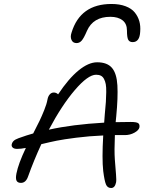

<svg xmlns="http://www.w3.org/2000/svg" viewBox="-20 -941 753 971"><path d="M543.9 -920.9Q585 -920.9 615.2 -909.4Q645.5 -897.9 661.6 -877.9Q677.7 -857.9 684.6 -833.7Q691.4 -809.6 689 -780.8Q686.5 -728 650.9 -728Q634.8 -728 628.4 -740Q622.1 -752 622.1 -786.1Q622.1 -821.3 599.4 -838.6Q576.7 -856 538.1 -856Q451.2 -856 419.9 -785.2Q404.3 -748.5 393.3 -735.8Q382.3 -723.1 367.2 -723.1Q348.6 -723.1 341.6 -739Q334.5 -754.9 341.8 -775.9Q385.7 -920.9 543.9 -920.9ZM66.9 -188Q51.8 -188 44.7 -194.3Q37.6 -200.7 39.1 -210Q41.5 -221.2 49.1 -228.5Q56.6 -235.8 74.2 -242.2Q117.2 -257.8 147.9 -266.1Q169.4 -308.1 180.2 -330.3Q190.9 -352.5 203.6 -384Q216.3 -415.5 220.2 -438Q223.1 -454.1 231.7 -463.6Q240.2 -473.1 252 -473.1Q264.6 -473.1 273.9 -463.9Q326.7 -543.5 377.2 -584.7Q427.7 -626 471.2 -626Q522 -626 546.1 -597.9Q570.3 -569.8 573.7 -509Q577.1 -448.2 567.9 -353Q567.4 -348.1 566.4 -338.1Q565.4 -328.1 564.9 -323.2Q589.8 -324.2 641.1 -324.2Q670.9 -324.2 679.2 -317.9Q687.5 -311.5 685.1 -296.9Q682.1 -282.2 659.9 -270Q637.7 -257.8 611.8 -257.8H561Q557.6 -178.7 560.8 -134Q564 -89.4 566.7 -59.3Q569.3 -29.3 566.9 -18.1Q561 9.8 542 9.8Q523.4 9.8 515.9 -8.3Q508.3 -26.4 502 -76.2Q495.1 -137.7 502 -255.9Q430.7 -252.9 365.7 -244.6Q300.8 -236.3 267.1 -229.5Q233.4 -222.7 189 -211.9Q150.9 -129.4 122.1 -48.8Q110.8 -16.1 85.9 -16.1Q69.8 -16.1 64 -26.6Q58.1 -37.1 63 -63Q72.8 -113.3 110.8 -192.9Q85.4 -188 66.9 -188ZM465.8 -563Q424.8 -563 358.4 -485.4Q292 -407.7 227.1 -285.2Q345.2 -311.5 506.8 -320.8Q507.3 -327.1 508.3 -340.8Q509.3 -354.5 509.8 -360.8Q513.7 -399.9 515.4 -425.3Q517.1 -450.7 517.3 -475.6Q517.6 -500.5 514.9 -515.1Q512.2 -529.8 506.1 -541.5Q500 -553.2 490.2 -558.1Q480.5 -563 465.8 -563Z"/></svg>

Font: Shantell Sans Irregular Bouncy
Style: Italic
Weight: 300
Italic angle: -11.31°
Designer: Stephen Nixon, Anya Danilova, Shantell Martin
Foundry: Arrow Type
Version: Version 1.006;[9816181b4]